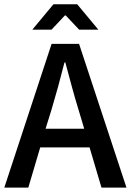

<svg xmlns="http://www.w3.org/2000/svg" viewBox="-22 -854 596 874"><path d="M-2.4 0 212.9 -654.3H337.9L553.7 0H439.9L385.7 -183.1H161.1L106.9 0ZM185.5 -268.1H361.3L335.9 -353Q319.8 -405.3 304.9 -460.2Q290 -515.1 275.4 -569.8H271.5Q257.8 -515.1 242.7 -460.2Q227.5 -405.3 211.9 -353ZM125 -718.8 221.2 -834.5H329.6L425.8 -718.8H338.4L277.3 -783.7H273.4L212.4 -718.8Z"/></svg>

Font: Varta Light
Style: Bold
Weight: 700
Version: Version 1.004